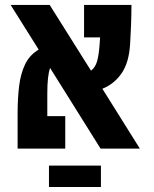

<svg xmlns="http://www.w3.org/2000/svg" viewBox="-20 -606 626 783"><path d="M390.1 0 184.1 -329.1Q178.7 -313 175.8 -287.6Q172.9 -262.2 172.9 -224.1V-132.3H246.1V0H51.8V-144.5Q51.8 -203.6 57.9 -254.4Q64 -305.2 82.3 -343.5Q100.6 -381.8 137.7 -403.8L23.4 -585.9H182.6L351.1 -317.9Q369.1 -331.1 376.2 -357.2Q383.3 -383.3 386.2 -424.3Q387.2 -440.4 388.2 -453.6H322.8V-585.9H516.1Q516.1 -547.4 514.4 -503.2Q512.7 -459 510.7 -428.2Q506.3 -350.6 475.6 -306.6Q444.8 -262.7 397.5 -244.1L550.3 0ZM391.6 69.3V156.7H179.7V69.3Z"/></svg>

Font: CaskaydiaMono NF
Style: Bold
Weight: 700
Designer: Aaron Bell
Foundry: Saja Typeworks
Version: Version 2111.001; ttfautohint (v1.8.4);Nerd Fonts 3.1.1